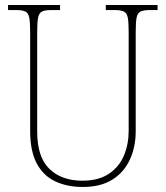

<svg xmlns="http://www.w3.org/2000/svg" viewBox="-20 -734 661 764"><path d="M309 10Q247 10 199.5 -12.5Q152 -35 126 -84Q100 -133 100 -214V-607Q100 -645 96.5 -663.5Q93 -682 81 -688Q69 -694 44 -694H12V-714H219V-694H184Q159 -694 147 -688Q135 -682 131.5 -663.5Q128 -645 128 -606V-210Q128 -109 176.5 -62Q225 -15 308 -15Q373 -15 414 -43Q455 -71 473.5 -116Q492 -161 492 -213V-606Q492 -645 488.5 -663.5Q485 -682 473 -688Q461 -694 436 -694H401V-714H607V-694H576Q551 -694 539 -688Q527 -682 523.5 -663.5Q520 -645 520 -606V-211Q520 -150 497 -99.5Q474 -49 427.5 -19.5Q381 10 309 10Z"/></svg>

Font: Noto Serif Georgian SemiCondensed Thin
Style: Regular
Weight: 100
Width: 4
Designer: Monotype Design Team, Akaki Razmadze
Foundry: Google LLC
Version: Version 2.003; ttfautohint (v1.8.4.7-5d5b)